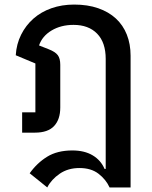

<svg xmlns="http://www.w3.org/2000/svg" viewBox="-20 -581 665 841"><path d="M110 178Q142 133 186.5 105.5Q231 78 297 78Q350 78 386 99.5Q422 121 438 159H443V-323Q443 -395 405.5 -433.5Q368 -472 302 -472Q247 -472 206 -447.5Q165 -423 151 -382L194 -365Q222 -354 233 -339.5Q244 -325 244 -297V-110Q244 -58 217 -29Q190 0 133 0H77V-89H135V-303L49 -339Q52 -388 72.5 -429Q93 -470 126.5 -499.5Q160 -529 205.5 -545Q251 -561 305 -561Q364 -561 410 -545Q456 -529 487.5 -500Q519 -471 535.5 -429.5Q552 -388 552 -337V240H460Q444 205 411.5 180Q379 155 328 155Q278 155 241.5 180Q205 205 187 240Z"/></svg>

Font: IBM Plex Sans Thai Medium
Style: Regular
Weight: 500
Designer: Mike Abbink, Paul van der Laan, Pieter van Rosmalen, Ben Mitchell, Mark Frömberg
Foundry: Bold Monday
Version: Version 1.1